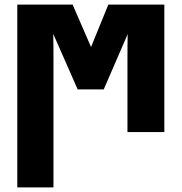

<svg xmlns="http://www.w3.org/2000/svg" viewBox="-20 -573 788 833"><path d="M55 240H212V-306C212 -346 212 -382 211 -426L317 -185H430L534 -425C533 -388 533 -357 533 -321V0H693V-553H450L375 -369L295 -553H55Z"/></svg>

Font: Noto Sans Condensed Black
Style: Regular
Weight: 900
Width: 3
Designer: Monotype Design Team
Foundry: Monotype Imaging Inc.
Version: Version 2.013